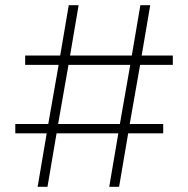

<svg xmlns="http://www.w3.org/2000/svg" viewBox="-20 -720 725 740"><path d="M125 0 160 -206H39V-242H166L206 -470H77V-506H212L245 -700H283L250 -506H488L521 -700H559L526 -506H646V-470H520L480 -242H609V-206H474L439 0H401L436 -206H198L163 0ZM204 -242H442L482 -470H244Z"/></svg>

Font: Readex Pro Light
Style: Regular
Weight: 300
Designer: Bonnie Shaver-Troup, Thomas Jockin
Foundry: Lexend
Version: Version 1.200; ttfautohint (v1.8.3)